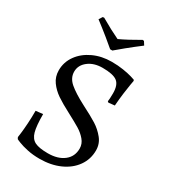

<svg xmlns="http://www.w3.org/2000/svg" viewBox="-204 -941 939 1056"><g transform="rotate(30 265.0 -413.0)"><path d="M62 -22 57 -32Q58 -38 61 -62Q64 -86 66.5 -124.5Q69 -163 69 -206L114 -211Q114 -136 124 -100Q134 -64 161 -50.5Q188 -37 244 -37Q307 -37 345 -66.5Q383 -96 383 -147Q383 -177 362.5 -201Q342 -225 314 -242Q286 -259 231 -288Q179 -315 146 -337.5Q113 -360 90.5 -391Q68 -422 68 -463Q68 -515 98.5 -557.5Q129 -600 181.5 -624.5Q234 -649 298 -649Q338 -649 372 -643.5Q406 -638 426 -632Q446 -626 451 -624L454 -618Q453 -612 449 -590Q445 -568 440 -529Q435 -490 432 -449L393 -445L387 -450Q388 -454 389 -468.5Q390 -483 390 -502Q390 -555 364 -575Q338 -595 271 -595Q216 -595 180.5 -567.5Q145 -540 145 -499Q145 -459 179.5 -429.5Q214 -400 281 -365Q346 -332 380 -310.5Q414 -289 440 -257Q466 -225 466 -183Q466 -127 434.5 -82.5Q403 -38 347 -13Q291 12 219 12Q177 12 142 4.5Q107 -3 84.5 -12Q62 -21 62 -22ZM269 -704H255Q243 -715 200.5 -749.5Q158 -784 117 -815L131 -837L140 -838Q207 -799 262 -773Q314 -797 384 -838L393 -837L407 -815Q366 -784 323.5 -749.5Q281 -715 269 -704Z"/></g></svg>

Font: Sahitya
Style: Regular
Weight: 400
Designer: Juan Pablo del Peral
Foundry: Juan Pablo del Peral (http://www.huertatipografica.com)
Version: Version 1.001;PS 001.000;hotconv 1.0.70;makeotf.lib2.5.58329